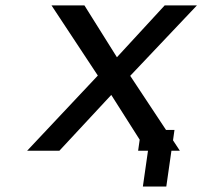

<svg xmlns="http://www.w3.org/2000/svg" viewBox="-20 -559 750 712"><path d="M200.2 0 392.6 -207 498 -41 492.2 0H528.8L509.8 132.8H596.7L615.7 0H647L621.6 -38.6L627 -77.1H595.7L462.9 -277.8L710.4 -539.1H590.8L413.6 -346.7L293 -539.1H170.9L342.8 -278.8L80.6 0Z"/></svg>

Font: Winston
Style: Italic
Weight: 400
Italic angle: -8.13011°
Designer: Vernon Adams, Kim Jin-seong, David Berlow, Cristiano Sobral
Foundry: The Winston Project Authors
Version: Version 3.004